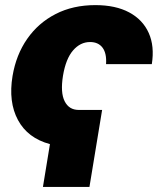

<svg xmlns="http://www.w3.org/2000/svg" viewBox="-20 -573 644 762"><path d="M385.3 -136.7 335 168.9H150.4L178.2 -1Q89.8 -24.9 51.3 -96.7Q12.7 -168.5 29.8 -271.5Q43.9 -355.5 87.9 -418.7Q131.8 -481.9 200.7 -517.3Q269.5 -552.7 358.4 -552.7Q439 -552.7 492.9 -523.7Q546.9 -494.6 570.3 -442.1Q593.8 -389.6 582.5 -318.4H400.9Q403.8 -361.3 387 -383.8Q370.1 -406.2 337.4 -406.2Q298.8 -406.2 270 -373Q241.2 -339.8 230 -272.5Q219.2 -205.6 236.6 -171.1Q253.9 -136.7 292.5 -136.7Z"/></svg>

Font: Inter Black
Style: Italic
Weight: 900
Italic angle: -9.39999°
Designer: Rasmus Andersson
Foundry: rsms
Version: Version 4.000;git-a52131595